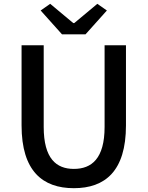

<svg xmlns="http://www.w3.org/2000/svg" viewBox="-20 -973 773 1006"><path d="M367 13C530 13 640 -76 640 -316V-736H528V-308C528 -142 460 -88 367 -88C275 -88 209 -142 209 -308V-736H93V-316C93 -76 204 13 367 13ZM305 -793H428L540 -918L490 -953L369 -852H364L243 -953L193 -918Z"/></svg>

Font: Noto Sans CJK KR Medium
Style: Regular
Weight: 500
Designer: Ryoko NISHIZUKA (kana & ideographs); Paul D. Hunt (Latin, Greek & Cyrillic); Wenlong ZHANG (bopomofo); Sandoll Communica
Foundry: Adobe Systems Incorporated
Version: Version 1.004;PS 1.004;hotconv 1.0.82;makeotf.lib2.5.63406